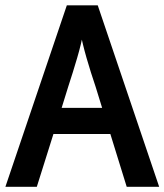

<svg xmlns="http://www.w3.org/2000/svg" viewBox="-40 -697 623 728"><path d="M347.2 -288.1 322.8 -367.2Q304.2 -421.9 288.3 -476.8Q272.5 -531.7 264.2 -576.7H276.4Q268.6 -531.7 252.4 -476.8Q236.3 -421.9 218.3 -367.2L193.8 -288.1ZM378.4 -189H162.6L99.6 11.2H-19.5L213.4 -676.8H330.6L563.5 11.2H440.4Z"/></svg>

Font: Pyidaungsu Book
Style: Bold
Weight: 700
Designer: Sun Tun
Foundry: MCF
Version: Version 1.008;February 27, 2020;FontCreator 11.0.0.2408 32-b